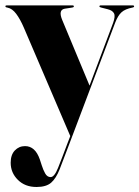

<svg xmlns="http://www.w3.org/2000/svg" viewBox="-22 -464 528 728"><path d="M234 79 244.5 52 68.5 -359Q54.5 -391.5 39.5 -411.5Q24.5 -431.5 7 -435Q1 -436 -0.2 -437.2Q-1.5 -438.5 -1.5 -440Q-1.5 -443.5 3 -443.5H253.5Q258 -443.5 258 -439.5Q258 -436.5 252.5 -435.5L223.5 -431Q198 -426.5 214 -388L317.5 -139.5L407 -377.5Q416 -402.5 410.2 -413.5Q404.5 -424.5 386.5 -429L361 -435.5Q355 -437 355 -439.5Q355 -443.5 359.5 -443.5H482Q486.5 -443.5 486.5 -439.5Q486.5 -436.5 481 -435.5Q452.5 -430 438.8 -417.5Q425 -405 414.5 -377.5L238.5 88Q218 143 204.2 177.8Q190.5 212.5 171.8 228.8Q153 245 116.5 245Q73 245 45.8 218Q18.5 191 18.5 153Q18.5 123 34.2 106.5Q50 90 73 90Q111.5 90 129 140.5L136.5 163.5Q141.5 179.5 149.2 193.5Q157 207.5 170 207.5Q184 207.5 198 172.8Q212 138 234 79Z"/></svg>

Font: Fraunces 144pt
Style: Bold
Weight: 700
Version: Version 1.000;[b76b70a41]